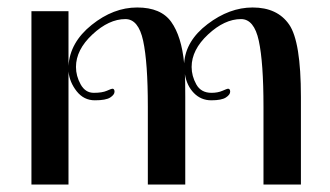

<svg xmlns="http://www.w3.org/2000/svg" viewBox="-20 -493 883 513"><path d="M280 -256Q286 -256 286 -248Q286 -240 274.5 -232.5Q263 -225 233.5 -225Q204 -225 185 -249Q166 -273 163 -302V0H64V-463H163V-317Q167 -380 225 -426.5Q283 -473 346.5 -473Q410 -473 437.5 -434.5Q465 -396 472 -324Q476 -384 534.5 -428.5Q593 -473 655 -473Q721 -473 752.5 -427.5Q784 -382 784 -234V0H684V-208Q684 -326 671.5 -384Q659 -442 624 -442Q580 -442 536 -401Q492 -360 492 -314Q492 -290 504.5 -267.5Q517 -245 545 -245Q562 -245 574.5 -250.5Q587 -256 589 -256Q595 -256 595 -248Q595 -240 583.5 -232.5Q572 -225 544.5 -225Q517 -225 498 -244.5Q479 -264 474 -295Q475 -276 475 -234V0H375V-208Q375 -326 362.5 -384Q350 -442 315 -442Q271 -442 227 -401Q183 -360 183 -314Q183 -290 195.5 -267.5Q208 -245 230.5 -245Q253 -245 265.5 -250.5Q278 -256 280 -256Z"/></svg>

Font: Spirax
Style: Regular
Weight: 400
Designer: Brenda Gallo (gbrenda1987@gmail.com)
Foundry: Brenda Gallo
Version: Version 1.002